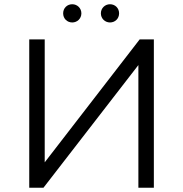

<svg xmlns="http://www.w3.org/2000/svg" viewBox="-20 -886 864 906"><path d="M499 -780C523 -780 542 -798 542 -823C542 -848 523 -866 499 -866C476 -866 456 -848 456 -823C456 -798 476 -780 499 -780ZM321 -780C344 -780 364 -798 364 -823C364 -848 344 -866 321 -866C297 -866 278 -848 278 -823C278 -798 297 -780 321 -780ZM185 0 633 -579V0H706V-700H639L191 -120V-700H118V0Z"/></svg>

Font: Montserrat Z
Style: Regular
Weight: 400
Designer: Julieta Ulanovsky
Foundry: Julieta Ulanovsky
Version: Version 8.000